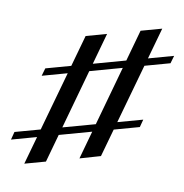

<svg xmlns="http://www.w3.org/2000/svg" viewBox="-72 -618 715 745"><g transform="rotate(10 286.0 -245.5)"><path d="M279 1.6 426.6 -527.4 508.1 -550 359.7 -21.8ZM4.8 -24.2 12.9 -55.6 496.8 -189.5 488.7 -158.9ZM71.8 58.9 220.2 -470.2 300.8 -492.7 153.2 36.3ZM79 -288.7 87.9 -319.4 571.8 -454 562.9 -423.4Z"/></g></svg>

Font: Playfair 5pt SemiExpanded Light SemiBold
Style: Italic
Weight: 600
Italic angle: -15.6°
Version: Version 2.001;gftools[0.9.30]